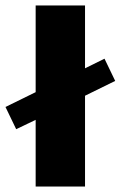

<svg xmlns="http://www.w3.org/2000/svg" viewBox="-20 -680 440 700"><path d="M0 -290 110 -344V-660H290V-431L361 -466L400 -385L290 -331V0H110V-243L39 -209Z"/></svg>

Font: Xolonium
Style: Bold
Weight: 700
Designer: Severin Meyer
Version: Version 4.2